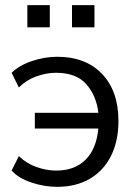

<svg xmlns="http://www.w3.org/2000/svg" viewBox="-20 -715 530 744"><path d="M201 9Q151 9 101 -8Q51 -25 25 -54L53 -110Q82 -82 121 -68Q160 -54 197 -54Q270 -54 312 -96.5Q354 -139 361 -217H115V-278H361Q354 -343 315 -388Q276 -433 197 -433Q160 -433 121 -419Q82 -405 53 -376L25 -433Q55 -462 104 -478.5Q153 -495 202 -495Q312 -495 375.5 -428.5Q439 -362 439 -246Q439 -169 410.5 -111.5Q382 -54 328.5 -22.5Q275 9 201 9ZM259 -609V-695H346V-609ZM86 -609V-695H173V-609Z"/></svg>

Font: Nunito Sans
Style: Regular
Weight: 400
Designer: Vernon Adams
Foundry: Vernon Adams
Version: Version 3.101; ttfautohint (v1.8.4.7-5d5b);gftools[0.9.27]